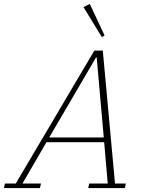

<svg xmlns="http://www.w3.org/2000/svg" viewBox="-65 -955 733 975"><path d="M-40 -23H15L414 -698H457L519 -23H574L569 0H383L388 -23H482L464 -233H171L49 -23H143L138 0H-45ZM185 -257H462L426 -664H423ZM359 -919 391 -935 466 -775 452 -767Z"/></svg>

Font: IBM Plex Serif ExtLt
Style: Italic
Weight: 200
Italic angle: -14°
Designer: Mike Abbink, Paul van der Laan, Pieter van Rosmalen
Foundry: Bold Monday
Version: Version 3.001